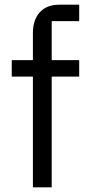

<svg xmlns="http://www.w3.org/2000/svg" viewBox="-20 -797 378 817"><path d="M120 0V-471H30V-541H120V-656Q120 -712 149 -744.5Q178 -777 233 -777H317V-707H200V-541H317V-471H200V0Z"/></svg>

Font: IBM Plex Sans SC
Style: Regular
Weight: 400
Designer: Mike Abbink; Paul van der Laan; Pieter van Rosmalen; Eunyou Noh; Wujin Sim; Chorong Kim; Dohee Lee; Yejin We; Jinhee Kim
Foundry: Sandoll Inc.
Version: Version 1.000